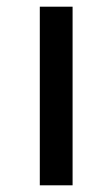

<svg xmlns="http://www.w3.org/2000/svg" viewBox="-20 -554 336 574"><path d="M99 -534H197V0H99Z"/></svg>

Font: Nebula Sans Medium
Style: Regular
Weight: 500
Designer: Paul D. Hunt for Adobe (as Source Sans)
Foundry: Nebula Entertainment & Broadcasting LLC
Version: Version 1.010